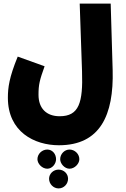

<svg xmlns="http://www.w3.org/2000/svg" viewBox="-20 -780 703 1072"><path d="M24 -234C24 -44 172 31 309 31C539 31 616 -137 609 -389L598 -760H425L438 -382C444 -206 421 -131 313 -131C240 -131 195 -174 195 -251C195 -307 201 -332 229 -410L79 -464C31 -347 24 -290 24 -234ZM368 55C341 55 316 79 316 109C316 134 341 162 368 162C397 162 423 134 423 109C423 79 397 55 368 55ZM244 55C215 55 189 79 189 109C189 134 215 162 244 162C272 162 293 134 293 109C293 79 272 55 244 55ZM307 167C278 167 254 190 254 218C254 247 278 272 307 272C337 272 360 247 360 218C360 190 337 167 307 167Z"/></svg>

Font: Noto Sans Arabic UI XCn Bk
Style: Regular
Weight: 900
Width: 2
Designer: Monotype Design Team, Nadine Chahine and Nizar Qandah
Foundry: Monotype Imaging Inc.
Version: Version 2.010